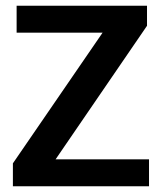

<svg xmlns="http://www.w3.org/2000/svg" viewBox="-20 -650 568 670"><path d="M493 -630V-560L174 -94H500V0H25V-80L338 -536H38V-630Z"/></svg>

Font: Mukta SemiBold
Style: Regular
Weight: 600
Designer: Girish Dalvi and Yashodeep Gholap
Foundry: Ek Type
Version: Version 2.538;PS 1.002;hotconv 16.6.51;makeotf.lib2.5.65220;